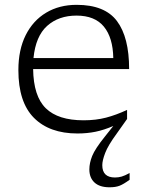

<svg xmlns="http://www.w3.org/2000/svg" viewBox="-20 -542 609 794"><path d="M505.5 -50 463 10Q427 59 415 90.5Q403 122 403 141Q403 192 455.5 192Q470 192 483 188.2Q496 184.5 516 173.5V201.5Q490.5 220 474.2 226.2Q458 232.5 433 232.5Q392 232.5 370.8 212.8Q349.5 193 349.5 158.5Q349.5 132.5 361.2 103Q373 73.5 414 22.5L448.5 -21Q410.5 -4.5 375.2 2.8Q340 10 300.5 10Q184.5 10 120.2 -54.8Q56 -119.5 56 -252Q56 -336 86.2 -396.5Q116.5 -457 170.8 -489.5Q225 -522 297 -522Q413.5 -522 463.8 -454.8Q514 -387.5 514 -256.5H117Q118.5 -144 169.5 -94.2Q220.5 -44.5 325.5 -44.5Q376.5 -44.5 418.5 -55.5Q460.5 -66.5 505.5 -87.5ZM296.5 -477.5Q222.5 -477.5 175 -435Q127.5 -392.5 118.5 -302H448.5Q447 -386.5 409.5 -432Q372 -477.5 296.5 -477.5Z"/></svg>

Font: Newsreader 6pt Light
Style: Regular
Weight: 300
Designer: Hugues Gentile
Foundry: Production Type
Version: Version 1.003; ttfautohint (v1.8.3)